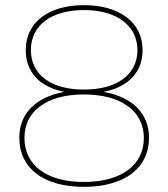

<svg xmlns="http://www.w3.org/2000/svg" viewBox="-20 -723 654 746"><path d="M306 3C464 3 559 -70 559 -188C559 -282 494 -347 382 -366C480 -385 534 -444 534 -528C534 -636 444 -703 306 -703C168 -703 80 -636 80 -528C80 -444 133 -385 230 -366C119 -346 55 -282 55 -188C55 -70 148 3 306 3ZM306 -16C160 -16 75 -82 75 -187C75 -290 160 -356 306 -356C452 -356 539 -290 539 -187C539 -82 452 -16 306 -16ZM306 -375C175 -375 100 -435 100 -529C100 -624 179 -684 306 -684C433 -684 514 -624 514 -528C514 -435 437 -375 306 -375Z"/></svg>

Font: Chess Sans Thin
Style: Regular
Weight: 100
Designer: Wolf Bōese
Foundry: Wolf Bōese
Version: Version 7.223;Glyphs 3.3 (3306)